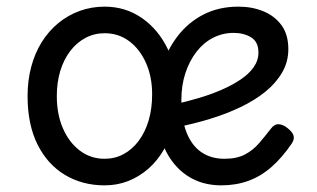

<svg xmlns="http://www.w3.org/2000/svg" viewBox="-20 -539 953 578"><path d="M295 19Q228 19 175.5 -12.5Q123 -44 93 -104Q63 -164 63 -250Q63 -297 74 -338Q85 -379 105.5 -412Q126 -445 155 -469Q184 -493 219.5 -506Q255 -519 295 -519Q358 -519 407.5 -484.5Q457 -450 485.5 -390.5Q514 -331 514 -255Q514 -207 503.5 -165Q493 -123 473.5 -89Q454 -55 426.5 -31Q399 -7 366 6Q333 19 295 19ZM295 -61Q326 -61 352 -75Q378 -89 397.5 -115Q417 -141 427.5 -176.5Q438 -212 438 -255Q438 -308 419.5 -349.5Q401 -391 369 -415Q337 -439 295 -439Q264 -439 237.5 -425Q211 -411 191.5 -385.5Q172 -360 161.5 -325.5Q151 -291 151 -250Q151 -195 169.5 -152.5Q188 -110 220.5 -85.5Q253 -61 295 -61ZM646 19Q587 19 543 -10.5Q499 -40 474.5 -94.5Q450 -149 450 -223Q450 -282 466.5 -335.5Q483 -389 515 -430.5Q547 -472 593 -495.5Q639 -519 698 -519Q739 -519 773 -505Q807 -491 827.5 -463Q848 -435 848 -391Q848 -353 829.5 -321Q811 -289 779 -263Q747 -237 704 -216.5Q661 -196 612 -181Q563 -166 511 -156L506 -225Q541 -233 577 -243.5Q613 -254 645.5 -268Q678 -282 703.5 -299Q729 -316 743.5 -336.5Q758 -357 758 -381Q758 -413 736 -426.5Q714 -440 683 -440Q650 -440 621 -425Q592 -410 571 -382.5Q550 -355 538 -318.5Q526 -282 526 -238Q526 -180 541.5 -140.5Q557 -101 586 -81Q615 -61 656 -61Q693 -61 717.5 -74Q742 -87 760 -108Q778 -129 795 -151Q806 -166 819.5 -165Q833 -164 846 -153Q860 -142 863.5 -131.5Q867 -121 859 -108Q830 -65 797.5 -36.5Q765 -8 727.5 5.5Q690 19 646 19Z"/></svg>

Font: Playwrite FR Moderne
Style: Regular
Weight: 400
Designer: Veronika Burian, José Scaglione
Foundry: TypeTogether
Version: Version 1.002